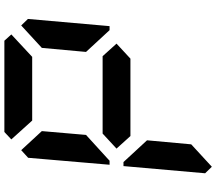

<svg xmlns="http://www.w3.org/2000/svg" viewBox="-74 -966 965 856"><g transform="rotate(-90 408.0 -537.5)"><path d="M93 -75 64 -105 96 -469H114L126 -456L211 -364L193 -167ZM134 -544 120 -531H102L133 -894L167 -925L252 -833L235 -636ZM586 -562 642 -500 575 -438H230L174 -500L241 -562ZM215 -969 248 -1000H655L683 -969L583 -876H299ZM723 -925 752 -895 720 -531H702L690 -544L605 -636L623 -833Z"/></g></svg>

Font: DSEG7 Classic Mini
Style: Bold Italic
Weight: 700
Italic angle: -5°
Designer: Keshikan(Twitter:@keshinomi_88pro)
Version: Version 0.46